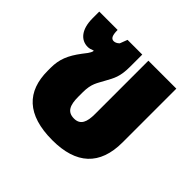

<svg xmlns="http://www.w3.org/2000/svg" viewBox="-135 -662 821 821"><g transform="rotate(45 275.0 -251.5)"><path d="M277 14C421 14 496 -54 496 -192V-517H327V-194C327 -147 316 -117 277 -117C236 -117 224 -146 224 -196V-221C224 -277 240 -293 257 -326C276 -361 290 -382 290 -444V-517H201L188 -483C179 -474 170 -471 163 -471C148 -471 141 -484 141 -517H30V-476C30 -411 59 -375 102 -375C111 -375 120 -378 130 -382L132 -381C130 -366 113 -348 105 -337C68 -288 53 -251 53 -200V-182C53 -58 122 14 277 14Z"/></g></svg>

Font: Noto Sans Thai UI Cond Blk
Style: Regular
Weight: 900
Width: 3
Designer: Monotype Design Team
Foundry: Monotype Imaging Inc.
Version: Version 2.000